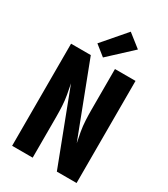

<svg xmlns="http://www.w3.org/2000/svg" viewBox="-235 -1091 1046 1197"><g transform="rotate(30 288.0 -493.0)"><path d="M56 0H204V-294Q204 -332 202 -370Q200 -408 193.5 -445.5Q187 -483 179 -521L378 0H520V-735H372V-441Q372 -403 374 -365Q376 -327 382.5 -289.5Q389 -252 397 -215L198 -735H56ZM271 -760 435 -912 341 -986 197 -819Z"/></g></svg>

Font: Iosevka Sparkle Heavy
Style: Regular
Weight: 900
Designer: Belleve Invis
Foundry: Belleve Invis
Version: Version 4.5.0; ttfautohint (v1.8.3)